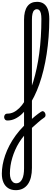

<svg xmlns="http://www.w3.org/2000/svg" viewBox="-139 -1296 563 2092"><path d="M169 37Q188 18 206.5 1.5Q225 -15 243 -30Q261 -45 277.5 -57Q294 -69 308 -78Q322 -88 333.5 -83Q345 -78 351.5 -65.5Q358 -53 357 -39Q356 -25 346 -17Q328 -6 308.5 10Q289 26 268 44.5Q247 63 226 82Q205 101 185 119ZM312 -1090Q312 -1126 306.5 -1149.5Q301 -1173 290 -1184.5Q279 -1196 262 -1196Q246 -1196 233.5 -1184Q221 -1172 215 -1146.5Q209 -1121 209 -1081V534Q209 590 198 634.5Q187 679 165 710.5Q143 742 110 759Q77 776 33 776Q-15 776 -49 754.5Q-83 733 -101 693Q-119 653 -119 596Q-119 550 -110 499.5Q-101 449 -82.5 395.5Q-64 342 -35.5 287.5Q-7 233 32.5 179Q72 125 123 74L144 57V164L123 183Q94 217 69.5 256.5Q45 296 26.5 338Q8 380 -5 423.5Q-18 467 -24.5 510Q-31 553 -31 594Q-31 626 -22.5 650.5Q-14 675 1.5 688Q17 701 39 701Q60 701 75.5 689.5Q91 678 102 656.5Q113 635 118 605Q123 575 123 539V-1081Q123 -1176 158.5 -1226Q194 -1276 265 -1276Q309 -1276 338.5 -1255Q368 -1234 383 -1193Q398 -1152 398 -1090Q398 -990 390.5 -893Q383 -796 369 -705.5Q355 -615 335 -533Q315 -451 289.5 -378.5Q264 -306 233.5 -245Q203 -184 169.5 -135.5Q136 -87 99 -53Q62 -19 23 -1Q-16 17 -57 17Q-76 17 -85 5.5Q-94 -6 -94 -20.5Q-94 -35 -85 -46.5Q-76 -58 -57 -58Q-23 -58 8.5 -73Q40 -88 70.5 -117.5Q101 -147 128 -190Q155 -233 179.5 -288Q204 -343 224 -409Q244 -475 260.5 -551.5Q277 -628 288.5 -714Q300 -800 306 -894.5Q312 -989 312 -1090Z"/></svg>

Font: Playwrite VN
Style: Regular
Weight: 400
Designer: Veronika Burian, José Scaglione
Foundry: TypeTogether
Version: Version 1.002